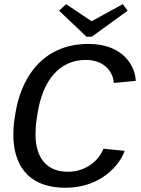

<svg xmlns="http://www.w3.org/2000/svg" viewBox="-20 -874 669 910"><path d="M585 -823.3 561.7 -854.2 414.2 -773.3 293.3 -854.2 260 -823.3 390 -700H415ZM53.3 -338.3 49.2 -311.7C45 -286.7 43.3 -260.8 43.3 -235C43.3 -105.8 101.7 15.8 290.8 15.8C457.5 15.8 547.5 -91.7 570.8 -159.2L470 -169.2C453.3 -121.7 394.2 -60 302.5 -60C198.3 -60 148.3 -128.3 148.3 -239.2C148.3 -261.7 150 -285.8 154.2 -311.7L158.3 -338.3C182.5 -491.7 260.8 -590 386.7 -590C478.3 -590 517.5 -528.3 519.2 -480.8L623.3 -490.8C621.7 -558.3 565.8 -665.8 399.2 -665.8C172.5 -665.8 77.5 -491.7 53.3 -338.3Z"/></svg>

Font: Boon Medium
Style: Italic
Weight: 500
Italic angle: -9°
Designer: Sungsit Sawaiwan
Foundry: FontUni
Version: Version 3.0